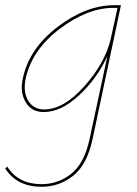

<svg xmlns="http://www.w3.org/2000/svg" viewBox="-52 -426 524 735"><path d="M384 -406H411L302 108Q281 205 228 247Q175 289 107 289Q13 289 -32 219L-24 212Q18 279 107 279Q171 279 221 239Q271 199 291 106L359 -211Q320 -126 251 -61.5Q182 3 115 3Q69 3 46.5 -34.5Q24 -72 35 -124Q59 -240 168.5 -323Q278 -406 384 -406ZM117 -7Q192 -7 271.5 -96.5Q351 -186 372 -278L398 -396H383Q283 -396 176.5 -315.5Q70 -235 46 -124Q36 -74 56 -40.5Q76 -7 117 -7Z"/></svg>

Font: EauTestInfant Hairline
Style: Italic
Weight: 250
Italic angle: -12°
Designer: Christian Thalmann (Catharsis Fonts)
Version: Version 0.001;PS 000.001;hotconv 1.0.88;makeotf.lib2.5.64775